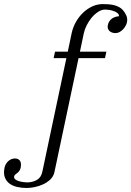

<svg xmlns="http://www.w3.org/2000/svg" viewBox="-159 -706 643 940"><path d="M166 -421.4H103.5L110.4 -453.1H172.9L191.9 -543.9Q198.2 -573.2 212.9 -598.9Q227.5 -624.5 248 -644Q268.6 -663.6 293.2 -674.8Q317.9 -686 344.2 -686Q356.9 -686 371.1 -685.1Q385.3 -684.1 398.7 -680.9Q412.1 -677.7 423.6 -671.6Q435.1 -665.5 443.4 -655.8Q453.1 -644.5 459.7 -629.6Q466.3 -614.7 462.4 -596.2Q460.4 -587.4 455.3 -578.4Q450.2 -569.3 442.6 -561.5Q435.1 -553.7 425.8 -548.8Q416.5 -543.9 406.2 -543.9Q397.9 -543.9 390.4 -546.4Q382.8 -548.8 377.4 -553.7Q372.1 -558.6 369.4 -566.2Q366.7 -573.7 369.1 -583.5Q371.1 -594.2 376.7 -602.3Q382.3 -610.4 389.9 -615.5Q397.5 -620.6 406.2 -623.3Q415 -626 423.8 -626.5Q423.8 -635.7 416 -642.1Q408.2 -648.4 397.5 -652.1Q386.7 -655.8 375.2 -657.5Q363.8 -659.2 356 -659.2Q338.4 -659.2 321.3 -647.9Q304.2 -636.7 290 -619.9Q275.9 -603 265.6 -582.5Q255.4 -562 251.5 -543.9L232.4 -453.1H361.8L355 -421.4H225.6L107.9 134.8Q103.5 157.2 87.6 172.4Q71.8 187.5 51.3 196.8Q30.8 206.1 9.3 210.2Q-12.2 214.4 -28.3 214.4Q-51.8 214.4 -74 209.5Q-96.2 204.6 -112.1 193.1Q-127.9 181.6 -135.3 162.4Q-142.6 143.1 -136.7 114.3Q-134.8 105.5 -130.1 97.4Q-125.5 89.4 -118.9 83.3Q-112.3 77.1 -104 73.5Q-95.7 69.8 -85.9 69.8Q-75.7 69.8 -69.3 73.7Q-63 77.6 -59.8 83.7Q-56.6 89.8 -56.4 97.9Q-56.2 106 -57.6 114.3Q-60.1 126 -65.7 132.3Q-71.3 138.7 -77.1 143.1Q-79.6 144.5 -81.5 146Q-83.5 147.5 -85.4 149.9Q-88.4 151.9 -89.8 157.7Q-91.3 166.5 -84.2 172.1Q-77.1 177.7 -66.4 180.9Q-55.7 184.1 -44.7 185.5Q-33.7 187 -26.9 187Q0.5 187 21.5 175Q42.5 163.1 48.3 134.8Z"/></svg>

Font: Atsinvsda
Style: Italic
Weight: 400
Italic angle: -12°
Designer: Al Webster
Foundry: Al Webster and Michael Everson
Version: Version 2.000